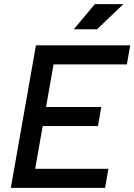

<svg xmlns="http://www.w3.org/2000/svg" viewBox="-20 -914 653 934"><path d="M32.7 0 154.8 -693.4H256.8L134.8 0ZM32.7 0 49.3 -92.8H507.3L491.2 0ZM85.9 -300.8 102.1 -393.6H472.7L456.5 -300.8ZM138.7 -600.6 154.8 -693.4H613.3L597.2 -600.6ZM338.9 -771.5 441.4 -894H580.1L452.1 -771.5Z"/></svg>

Font: Cascadia Code PL
Style: Italic
Weight: 400
Italic angle: -10°
Monospace: yes
Designer: Aaron Bell
Foundry: Saja Typeworks
Version: Version 2404.023